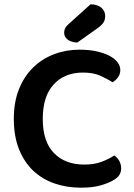

<svg xmlns="http://www.w3.org/2000/svg" viewBox="-20 -853 619 889"><path d="M537 -529Q537 -509 526 -494.5Q515 -480 501 -472Q475 -489 443 -503Q411 -517 364 -517Q279 -517 228.5 -462Q178 -407 178 -303Q178 -197 230 -144Q282 -91 370 -91Q416 -91 449.5 -103.5Q483 -116 509 -133Q523 -124 532 -108.5Q541 -93 541 -73Q541 -56 532 -42Q523 -28 502 -17Q482 -5 445.5 5.5Q409 16 355 16Q289 16 232.5 -3.5Q176 -23 134 -62.5Q92 -102 68 -162Q44 -222 44 -303Q44 -381 68 -440.5Q92 -500 133.5 -540.5Q175 -581 230.5 -602Q286 -623 348 -623Q391 -623 426 -615.5Q461 -608 486 -595Q511 -582 524 -565Q537 -548 537 -529ZM399 -833Q431 -833 449 -817.5Q467 -802 467 -779Q467 -762 459.5 -749.5Q452 -737 431 -722L338 -656Q309 -657 293 -670Q277 -683 277 -701Q277 -712 281 -721Q285 -730 296 -740Z"/></svg>

Font: Baloo Da 2 SemiBold
Style: Regular
Weight: 600
Designer: Noopur Datye, Sulekha Rajkumar and Ek Type
Foundry: Ek Type
Version: Version 1.640;hotconv 1.0.111;makeotfexe 2.5.65597; ttfautoh